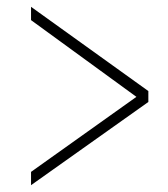

<svg xmlns="http://www.w3.org/2000/svg" viewBox="-20 -641 493 563"><path d="M71 -621 415 -374V-342L71 -98V-137L380 -357L71 -582Z"/></svg>

Font: SpoqaHanSansJP-Thin
Style: Regular
Weight: 250
Designer: [Source Han Sans]
Ryoko NISHIZUKA  (kana & ideographs); Paul D. Hunt (Latin, Greek & Cyrillic); Wenlong ZHANG  (bopomofo
Foundry: Spoqa (http://bi.spoqa.com)
Version: Version 1.002.20150607